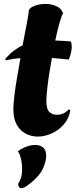

<svg xmlns="http://www.w3.org/2000/svg" viewBox="-20 -691 393 977"><path d="M172 4Q140 4 111.5 -10.5Q83 -25 65.5 -56Q48 -87 48 -135Q48 -161 53 -203Q58 -245 66.5 -295Q75 -345 84 -395Q64 -394 45.5 -391Q27 -388 9 -384L7 -391Q27 -415 49 -432Q71 -449 95 -460Q108 -526 117 -574.5Q126 -623 126 -632Q126 -649 152.5 -660Q179 -671 212 -671Q241 -671 266.5 -660Q292 -649 301 -623Q295 -617 284 -578.5Q273 -540 261 -485Q280 -484 300 -483Q320 -482 341 -480Q343 -474 344 -467Q345 -460 345 -452Q345 -437 340.5 -419.5Q336 -402 330 -388Q306 -390 285 -392.5Q264 -395 244 -396Q236 -353 229.5 -310Q223 -267 219.5 -232Q216 -197 216 -177Q216 -135 231.5 -121Q247 -107 269 -107Q289 -107 305 -115Q321 -123 328 -134L338 -131Q332 -90 306 -59.5Q280 -29 244 -12.5Q208 4 172 4ZM112 258Q96 268 85 266Q74 264 72 245Q90 218 92 184Q94 150 87.5 121Q81 92 72 81L71 78Q107 54 138.5 48.5Q170 43 190.5 53.5Q211 64 214 89Q219 121 198.5 166.5Q178 212 112 258Z"/></svg>

Font: Agbalumo
Style: Regular
Weight: 400
Designer: Raphael Alegbeleye
Foundry: Sorkin Type Co.
Version: Version 1.000; ttfautohint (v1.8.4)